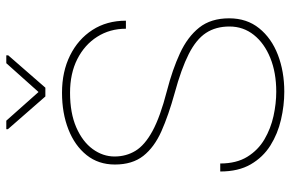

<svg xmlns="http://www.w3.org/2000/svg" viewBox="-182 -762 954 631"><g transform="rotate(-90 295.5 -447.0)"><path d="M523.4 -170.4Q523.4 -215.3 502.2 -247.6Q481 -279.8 432.9 -304.2Q384.8 -328.6 304.2 -350.6Q231.9 -370.6 179.2 -394Q126.5 -417.5 98.1 -453.6Q69.8 -489.7 69.8 -546.9Q69.8 -601.1 100.8 -639.9Q131.8 -678.7 185.3 -699.7Q238.8 -720.7 305.7 -720.7Q375 -720.7 428.2 -694.3Q481.4 -668 512 -620.8Q542.5 -573.7 542.5 -510.7H516.1Q516.1 -563.5 489.7 -605Q463.4 -646.5 416.3 -670.4Q369.1 -694.3 305.7 -694.3Q238.8 -694.3 191.9 -673.8Q145 -653.3 120.6 -619.9Q96.2 -586.4 96.2 -547.9Q96.2 -510.3 114.7 -479.5Q133.3 -448.7 179.9 -423.3Q226.6 -397.9 311.5 -376Q381.8 -357.9 435.5 -333Q489.3 -308.1 519.8 -269.8Q550.3 -231.4 550.3 -171.4Q550.3 -113.3 517.6 -72.8Q484.9 -32.2 430.2 -11.2Q375.5 9.8 309.1 9.8Q263.7 9.8 217.3 -1Q170.9 -11.7 132.3 -35.9Q93.8 -60.1 70.3 -100.6Q46.9 -141.1 46.9 -200.7H73.2Q73.2 -147.5 95.2 -111.8Q117.2 -76.2 152.6 -55.4Q188 -34.7 229.2 -25.6Q270.5 -16.6 309.1 -16.6Q371.6 -16.6 419.9 -36.1Q468.3 -55.7 495.8 -90.3Q523.4 -125 523.4 -170.4ZM213.9 -903.8 308.1 -797.9 402.8 -903.8H428.7V-897.5L322.3 -775.4H293.5L186 -898.4V-903.8Z"/></g></svg>

Font: Vazirmatn RD UI Thin
Style: Regular
Weight: 100
Designer: Saber Rastikerdar
Foundry: Saber Rastikerdar
Version: Version 33.003